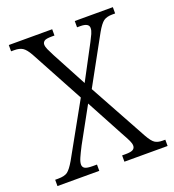

<svg xmlns="http://www.w3.org/2000/svg" viewBox="-130 -816 835 919"><g transform="rotate(-20 287.0 -357.0)"><path d="M6 0V-32H21Q54 -32 69.5 -43.5Q85 -55 106 -91L256 -360L109 -632Q92 -662 76.5 -672Q61 -682 34 -682H18V-714H239V-682H225Q195 -682 186.5 -675Q178 -668 178 -658Q178 -647 184.5 -632.5Q191 -618 203 -595L297 -419L390 -594Q400 -613 407 -628.5Q414 -644 414 -657Q414 -682 370 -682H354V-714H548V-682H534Q505 -682 489 -670.5Q473 -659 452 -622L319 -380L482 -83Q500 -51 514.5 -41.5Q529 -32 553 -32H567V0H347V-32H365Q392 -32 402.5 -38.5Q413 -45 413 -58Q413 -69 406 -84Q399 -99 380 -133L279 -321L181 -143Q164 -110 155.5 -90.5Q147 -71 147 -58Q147 -45 157.5 -38.5Q168 -32 198 -32H219V0Z"/></g></svg>

Font: Noto Serif Tamil SemiCondensed Light
Style: Italic
Weight: 300
Width: 4
Italic angle: -12°
Designer: Indian Type Foundry, Tom Grace, and the Monotype Design Team
Foundry: Monotype Imaging Inc.
Version: Version 2.003; ttfautohint (v1.8.4.7-5d5b)